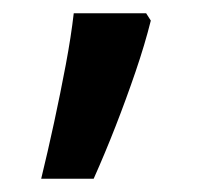

<svg xmlns="http://www.w3.org/2000/svg" viewBox="-20 -143 314 289"><path d="M42 126Q52 85 61.5 41Q71 -3 79 -45.5Q87 -88 91 -123H200L207 -112Q198 -76 184 -35Q170 6 154 47Q138 88 121 126Z"/></svg>

Font: Noto Sans Devanagari Medium
Style: Regular
Weight: 500
Version: Version 2.003